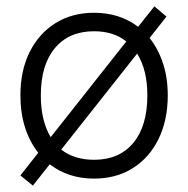

<svg xmlns="http://www.w3.org/2000/svg" viewBox="-20 -551 590 602"><path d="M44 -252Q44 -330 73 -388Q102 -446 154 -478.5Q206 -511 275 -511Q355 -511 413 -467L464 -531L502 -499L449 -432Q476 -398 491 -352.5Q506 -307 506 -252Q506 -174 477 -115Q448 -56 396 -23.5Q344 9 275 9Q194 9 136 -36L83 31L44 -1L100 -72Q73 -106 58.5 -151.5Q44 -197 44 -252ZM108 -252Q108 -172 139 -121L376 -421Q336 -453 275 -453Q196 -453 152 -400Q108 -347 108 -252ZM442 -252Q442 -332 410 -383L172 -82Q213 -50 275 -50Q354 -50 398 -103Q442 -156 442 -252Z"/></svg>

Font: Overused Grotesk Book
Style: Regular
Weight: 350
Version: Version 0.003